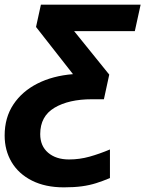

<svg xmlns="http://www.w3.org/2000/svg" viewBox="-41 -566 625 826"><path d="M234 240Q154 240 96.5 211Q39 182 9 131.5Q-21 81 -21 17Q-21 -60 16.5 -116.5Q54 -173 120 -206.5Q186 -240 273 -247L114 -450L135 -546H564L539 -432H278L429 -245L406 -139H354Q255 -139 193.5 -102.5Q132 -66 132 11Q132 62 166 91Q200 120 256 120Q301 120 344 108Q387 96 432 77V200Q401 213 372.5 222Q344 231 311 235.5Q278 240 234 240Z"/></svg>

Font: BC Sans
Style: Bold Italic
Weight: 700
Italic angle: -12°
Designer: Monotype Design Team
Province of B.C.
Foundry: Monotype Imaging Inc.
Version: Version 2.000;GOOG;noto-source:20170915:90ef993387c0